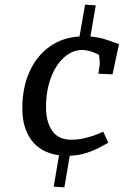

<svg xmlns="http://www.w3.org/2000/svg" viewBox="-20 -739 568 826"><path d="M211 64 234 -71Q156 -82 116 -135Q76 -188 76 -273Q76 -361 106.5 -429.5Q137 -498 193 -538Q249 -578 322 -582L346 -719L392 -716L369 -582Q401 -579 427 -571.5Q453 -564 492 -549L464 -419L403 -422L409 -460Q410 -476 406 -503Q366 -524 334 -524Q291 -524 255 -491.5Q219 -459 198.5 -403Q178 -347 178 -278Q178 -215 204.5 -176.5Q231 -138 286 -138Q319 -138 350 -146Q381 -154 400 -162Q419 -170 424 -173L446 -125Q436 -120 413 -107Q390 -94 355 -82Q320 -70 280 -69L257 67Z"/></svg>

Font: Andada Pro Medium
Style: Italic
Weight: 500
Italic angle: -7°
Designer: Carolina Giovagnoli
Foundry: Huerta Tipografica
Version: Version 3.005; ttfautohint (v1.8.4)